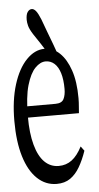

<svg xmlns="http://www.w3.org/2000/svg" viewBox="-58 -813 441 852"><g transform="rotate(-5 162.5 -386.5)"><path d="M160.2 4.4Q110.8 4.4 73.7 -30.8Q36.6 -65.9 16.6 -131.6Q-3.4 -197.3 -3.4 -290Q-3.4 -382.3 18.3 -451.7Q40 -521 77.1 -559.3Q114.3 -597.7 157.7 -597.7Q195.3 -597.7 224.9 -569.6Q254.4 -541.5 271.7 -490.7Q289.1 -439.9 289.1 -366.7Q289.1 -346.7 287.4 -329.1Q285.6 -311.5 285.2 -299.8H23.4V-350.1H185.1Q213.4 -350.1 222.2 -367.9Q231 -385.7 231 -412.6Q231 -454.1 222.2 -482.9Q213.4 -511.7 196.8 -526.6Q180.2 -541.5 157.7 -541.5Q133.8 -541.5 111.1 -518.3Q88.4 -495.1 73.2 -443.4Q58.1 -391.6 58.1 -304.2Q58.1 -230 72.3 -178.2Q86.4 -126.5 112.8 -100.3Q139.2 -74.2 175.8 -74.2Q209 -74.2 234.1 -93Q259.3 -111.8 279.8 -151.9L294.9 -131.8Q280.8 -90.8 262.9 -60.3Q245.1 -29.8 220.5 -12.7Q195.8 4.4 160.2 4.4ZM216.8 -560.1 198.2 -536.6Q184.1 -558.1 169.9 -579.8Q155.8 -601.6 142.1 -623.3Q128.4 -645 113.3 -666.5Q98.1 -690.4 94.2 -705.6Q90.3 -720.7 90.3 -732.4Q90.3 -756.3 98.1 -767.3Q106 -778.3 116.7 -778.3Q126 -778.3 135 -767.6Q144 -756.8 155.3 -729Q166 -699.7 176.5 -671.6Q187 -643.6 197.3 -616.5Q207.5 -589.4 216.8 -560.1Z"/></g></svg>

Font: Scarab Serif
Style: Condensed
Weight: 400
Designer: John Roberts
Foundry: Scarab
Version: 1.0